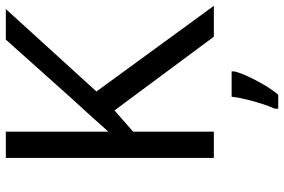

<svg xmlns="http://www.w3.org/2000/svg" viewBox="-178 -576 975 659"><g transform="rotate(-90 309.5 -246.5)"><path d="M619 0H513L260 -341L187 -277V0H97V-714H187V-362Q217 -396 248 -430Q279 -464 310 -498L503 -714H608L325 -403ZM394 70Q390 88 377.5 115.5Q365 143 348.5 171Q332 199 314 221H266V209Q274 192 282.5 165.5Q291 139 298 110.5Q305 82 307 61H394Z"/></g></svg>

Font: Noto Sans Tai Tham
Style: Regular
Weight: 400
Designer: Monotype Design Team 2013. Revised by David WIlliams 2020
Foundry: Monotype Imaging Inc.
Version: Version 2.002